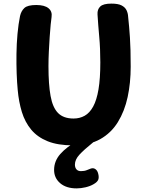

<svg xmlns="http://www.w3.org/2000/svg" viewBox="-20 -796 801 1062"><path d="M90.8 -707.3Q97.1 -735.2 114.9 -751.8Q132.8 -768.3 180.7 -768.3Q226.3 -768.3 248.2 -750.5Q270 -732.7 265.2 -701.6Q263 -689.3 260.3 -659.9Q257.6 -630.6 254.8 -591.3Q252.1 -552 250.1 -509.8Q248.1 -467.6 248.1 -429.4Q248.1 -329.4 259.7 -265.3Q271.2 -201.2 301.2 -170.8Q331.2 -140.4 386.9 -140.4Q420.9 -140.4 448.4 -155.8Q475.9 -171.2 495.3 -206.6Q514.7 -241.9 524.8 -301.7Q534.9 -361.4 534.9 -451Q534.9 -527 528.9 -592.7Q522.9 -658.4 519.4 -716.1Q517.7 -744.2 534.6 -760.1Q551.4 -776 595.3 -776Q633.4 -776.2 652.8 -765.9Q672.1 -755.7 679.9 -739.4Q687.7 -723.1 688.7 -704.1Q691.7 -675.1 694.2 -647.4Q696.7 -619.7 698.7 -588.4Q700.7 -557.2 701.8 -518.1Q702.9 -479 702.9 -427Q702.9 -338 686.1 -259.5Q669.2 -181 631.9 -120.5Q594.6 -60 533.7 -26Q472.9 8 383.9 8Q299.7 8 243.3 -14.8Q186.9 -37.6 152.6 -78.9Q118.2 -120.3 101 -176.3Q83.8 -232.3 77.9 -299Q74.1 -338 72.2 -389.4Q70.3 -440.9 71.1 -497.6Q71.8 -554.2 76.8 -608.7Q81.8 -663.1 90.8 -707.3ZM403.7 246Q346.2 246 312.7 217.2Q279.2 188.4 279.2 144Q279.2 95 313.4 56Q347.7 17 412.9 -20H496.8V-10Q444.1 32.4 419.3 59.6Q394.4 86.7 394.4 114.4Q394.4 130.9 402.9 140.7Q411.3 150.6 427.9 150.6Q446.8 150.6 460 145.1Q473.2 139.7 482.2 136.4Q496.3 131.4 507.9 139.6Q519.4 147.7 523.4 165.6Q528.4 185.6 523.3 198.3Q518.1 211 497.8 222.7Q478.8 233.9 453.3 239.9Q427.9 246 403.7 246Z"/></svg>

Font: Playpen Sans Deva
Style: Regular
Weight: 400
Designer: Pooja Saxena, Gunjan Panchal, Laura Meseguer, Veronika Burian, José Scaglione
Foundry: TypeTogether
Version: Version 2.000